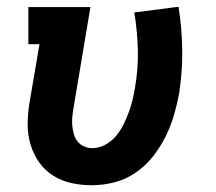

<svg xmlns="http://www.w3.org/2000/svg" viewBox="-20 -541 640 569"><path d="M252 8Q221 8 191.5 1.5Q162 -5 137.5 -20.5Q113 -36 96 -60Q79 -84 70.5 -112.5Q62 -141 62 -172Q62 -203 67 -234L97 -410H64V-520H248L197 -216Q195 -203 194 -190.5Q193 -178 194.5 -165.5Q196 -153 199.5 -141.5Q203 -130 210.5 -121Q218 -112 229.5 -107Q241 -102 254 -102Q273 -102 291 -111.5Q309 -121 322.5 -136.5Q336 -152 345 -170Q354 -188 361 -206.5Q368 -225 372.5 -244Q377 -263 380 -281Q390 -338 388.5 -394Q387 -450 378 -504L509 -521Q519 -459 520 -394.5Q521 -330 511 -265Q505 -232 495.5 -199.5Q486 -167 470.5 -136Q455 -105 433 -77Q411 -49 381.5 -29Q352 -9 318.5 -0.5Q285 8 252 8Z"/></svg>

Font: Iosevka Etoile Extrabold
Style: Italic
Weight: 800
Italic angle: -9°
Designer: Belleve Invis
Foundry: Belleve Invis
Version: Version 22.1.2; ttfautohint (v1.8.4)